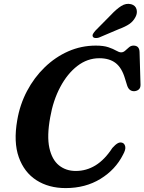

<svg xmlns="http://www.w3.org/2000/svg" viewBox="-20 -947 738 981"><path d="M606.5 -217Q617 -212.5 620 -197.5Q623 -182.5 608.5 -156.5Q570 -80 493.2 -33Q416.5 14 315.5 14Q229 14 166.2 -26.2Q103.5 -66.5 76 -143.8Q48.5 -221 68 -332.5Q81.5 -412.5 118 -481.8Q154.5 -551 208.5 -603.2Q262.5 -655.5 329 -684.8Q395.5 -714 469.5 -714Q509.5 -714 534.2 -705.5Q559 -697 573.8 -688.2Q588.5 -679.5 599 -679.5Q610 -679.5 619.5 -688Q629 -696.5 639 -705.2Q649 -714 662 -714Q692 -714 693 -681.5L698 -513.5Q698 -497 688.2 -489.2Q678.5 -481.5 665 -481Q639 -481 629.5 -510.5L618.5 -546Q602.5 -600.5 570.8 -625Q539 -649.5 487.5 -649.5Q426.5 -649.5 375.2 -610Q324 -570.5 287.8 -502.2Q251.5 -434 236.5 -347.5Q219 -252 232.2 -191.5Q245.5 -131 281.2 -102.2Q317 -73.5 367 -73.5Q421.5 -73.5 468.2 -102.2Q515 -131 554 -191Q569.5 -208.5 581.8 -215.2Q594 -222 606.5 -217ZM546.5 -870.5Q574 -900 599 -916Q624 -932 650 -925.5Q672 -919.5 677.5 -900Q683 -880.5 672.5 -860.5Q661 -838 640.8 -824.2Q620.5 -810.5 588 -798.5L485.5 -755Q476 -752 467 -752.8Q458 -753.5 454.5 -759.5Q451 -766.5 455.5 -774.2Q460 -782 467.5 -790.5Z"/></svg>

Font: Fraunces 9pt Soft SemiBold
Style: Italic
Weight: 600
Italic angle: -16°
Version: Version 1.000;[b76b70a41]